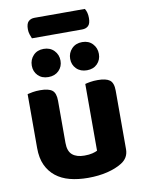

<svg xmlns="http://www.w3.org/2000/svg" viewBox="-96 -938 768 1020"><g transform="rotate(-10 288.0 -428.5)"><path d="M130 -767Q126 -776 121.5 -789.5Q117 -803 117 -818Q117 -848 129.5 -860Q142 -872 163 -872H434Q447 -852 447 -821Q447 -791 434.5 -779Q422 -767 401 -767ZM520 -100Q520 -53 479 -28Q447 -8 400 3.5Q353 15 296 15Q242 15 198 3.5Q154 -8 122.5 -33Q91 -58 73.5 -96Q56 -134 56 -188V-479Q67 -482 85 -485Q103 -488 125 -488Q170 -488 189.5 -473Q209 -458 209 -416V-189Q209 -144 232 -124.5Q255 -105 297 -105Q323 -105 340.5 -109.5Q358 -114 367 -119V-479Q377 -482 395 -485Q413 -488 435 -488Q480 -488 500 -473Q520 -458 520 -416ZM259 -624Q259 -592 237.5 -570.5Q216 -549 181 -549Q146 -549 125 -570.5Q104 -592 104 -624Q104 -656 125 -678.5Q146 -701 181 -701Q216 -701 237.5 -678.5Q259 -656 259 -624ZM466 -624Q466 -592 445 -570.5Q424 -549 389 -549Q354 -549 332.5 -570.5Q311 -592 311 -624Q311 -656 332.5 -678.5Q354 -701 389 -701Q424 -701 445 -678.5Q466 -656 466 -624Z"/></g></svg>

Font: Baloo 2
Style: Bold
Weight: 700
Designer: Sarang Kulkarni and Ek Type
Foundry: Ek Type
Version: Version 1.640;hotconv 1.0.111;makeotfexe 2.5.65597; ttfautoh